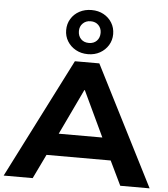

<svg xmlns="http://www.w3.org/2000/svg" viewBox="-65 -1070 988 1127"><g transform="rotate(5 429.0 -506.5)"><path d="M-1 0 357 -705H501L859 0H686L592 -195L663 -143H194L264 -195L170 0ZM427 -541 281 -234 249 -273H608L575 -234L430 -541ZM429 -753Q389 -753 357.5 -770.5Q326 -788 308 -817.5Q290 -847 290 -883Q290 -920 308 -949.5Q326 -979 357.5 -996Q389 -1013 429 -1013Q469 -1013 500 -996Q531 -979 549 -949.5Q567 -920 567 -883Q567 -847 549 -817.5Q531 -788 500 -770.5Q469 -753 429 -753ZM429 -819Q458 -819 475.5 -837Q493 -855 493 -884Q493 -911 475.5 -929Q458 -947 429 -947Q401 -947 383 -929Q365 -911 365 -884Q365 -855 382.5 -837Q400 -819 429 -819Z"/></g></svg>

Font: Nunito Sans 10pt SemiExpanded ExtraBold
Style: Regular
Weight: 800
Width: 6
Designer: Vernon Adams
Foundry: Vernon Adams
Version: Version 3.101;gftools[0.9.27]